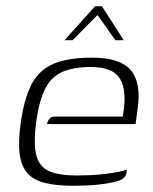

<svg xmlns="http://www.w3.org/2000/svg" viewBox="-20 -589 492 616"><path d="M216 7Q161 7 124.5 -2Q88 -11 68 -33.5Q48 -56 43 -96Q38 -136 47 -198Q58 -274 81.5 -319Q105 -364 151 -384Q197 -404 276 -404Q365 -404 399 -364.5Q433 -325 422 -243L415 -191H131Q133 -201 138.5 -208Q144 -215 158 -215H374L378 -245Q385 -310 361 -342Q337 -374 271 -374Q216 -374 180.5 -358.5Q145 -343 125.5 -305.5Q106 -268 96 -198Q87 -128 96.5 -91Q106 -54 137.5 -40Q169 -26 226 -26Q246 -26 269.5 -27Q293 -28 317 -31Q341 -34 359.5 -37.5Q378 -41 387 -45L386 -35Q385 -27 378.5 -19.5Q372 -12 353 -7Q328 0 293 3.5Q258 7 216 7ZM187 -460 285 -569H307L377 -460H350L293 -541L213 -460Z"/></svg>

Font: Genos Thin Light
Style: Italic
Weight: 300
Italic angle: -8°
Version: Version 1.010